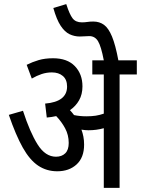

<svg xmlns="http://www.w3.org/2000/svg" viewBox="-20 -916 687 936"><path d="M390 -211Q390 -148 353.5 -114.5Q317 -81 259 -81Q207 -81 166 -108.5Q125 -136 91 -196.5Q57 -257 23 -356L92 -376Q126 -271 163.5 -211.5Q201 -152 253 -152Q281 -152 298 -168.5Q315 -185 315 -219Q315 -258 297.5 -290.5Q280 -323 254 -350Q232 -345 208 -343L200 -411Q307 -420 307 -494Q307 -528 286.5 -545.5Q266 -563 233 -563Q207 -563 183 -555Q159 -547 135 -533L110 -600Q138 -614 168.5 -623Q199 -632 239 -632Q308 -632 345 -593.5Q382 -555 382 -495Q382 -456 365.5 -427Q349 -398 321 -379Q332 -367 341 -355Q369 -349 401 -349Q427 -349 446.5 -352Q466 -355 486 -362V-553H430V-622H486Q473 -690 458 -715Q443 -740 415 -740Q404 -740 392.5 -739Q381 -738 369 -738Q343 -738 319.5 -749Q296 -760 276 -790Q256 -820 240 -877L303 -896Q319 -846 334 -826.5Q349 -807 379 -807Q393 -807 406 -809Q419 -811 435 -811Q465 -811 487 -795Q509 -779 526 -738Q543 -697 557 -622H647V-553H563V0H486V-291Q468 -286 449.5 -283.5Q431 -281 411 -281Q396 -281 377 -284Q383 -268 386.5 -250Q390 -232 390 -211Z"/></svg>

Font: Noto Sans Devanagari Condensed
Style: Regular
Weight: 400
Width: 3
Designer: Jelle Bosma - Monotype Design Team
Foundry: Monotype Imaging Inc.
Version: Version 2.004; ttfautohint (v1.8.4.7-5d5b)